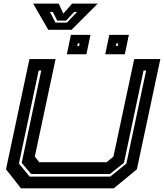

<svg xmlns="http://www.w3.org/2000/svg" viewBox="-20 -1020 888 1040"><path d="M93.5 0 12.5 -103 139.5 -700H281L168.5 -172L192.5 -141.5H557.5L594.5 -172L707 -700H848.5L721.5 -103L596.5 0ZM140.5 -63.5H577.5L664.5 -134L771.5 -638H757.5L651.5 -138L575.5 -77.5H148.5L97.5 -138L203.5 -638H189.5L82.5 -134ZM550 -726 572 -831H678L656 -726ZM342 -726 364 -831H470L448 -726ZM398.5 -771H408.5L411.5 -785H401.5ZM607.5 -771H617.5L620.5 -785H610.5ZM241.5 -858.5 159.5 -1000.5H298L323 -946.5L371 -1000.5H509.5L367.5 -858.5ZM280.5 -897.5H342.5L397.5 -955.5H382L338 -908.5H290L266 -955.5H250.5Z"/></svg>

Font: Tourney Expanded Regular
Style: Bold Italic
Weight: 700
Width: 7
Italic angle: -12°
Designer: Tyler Finck
Foundry: Etcetera Type Co
Version: Version 1.010; ttfautohint (v1.8.3)